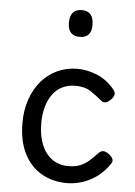

<svg xmlns="http://www.w3.org/2000/svg" viewBox="-56 -838 633 900"><g transform="rotate(5 260.5 -388.0)"><path d="M293 19Q226 19 173.5 -11Q121 -41 91 -100Q61 -159 61 -245Q61 -305 78.5 -355.5Q96 -406 127.5 -442.5Q159 -479 202 -499Q245 -519 297 -519Q341 -519 387.5 -500.5Q434 -482 471 -438Q482 -424 479.5 -413Q477 -402 466 -390Q453 -377 441.5 -374Q430 -371 418 -381Q391 -404 364 -421.5Q337 -439 293 -439Q260 -439 233 -426Q206 -413 187.5 -388Q169 -363 159 -328.5Q149 -294 149 -250Q149 -192 166.5 -149.5Q184 -107 216 -84Q248 -61 293 -61Q325 -61 347.5 -70Q370 -79 389 -95.5Q408 -112 429 -135Q440 -146 452 -145Q464 -144 478 -133Q492 -122 496 -111.5Q500 -101 491 -88Q464 -49 430.5 -25.5Q397 -2 361.5 8.5Q326 19 293 19ZM293 -669Q265 -669 251 -684.5Q237 -700 237 -731Q237 -763 251 -779Q265 -795 293 -795Q320 -795 334 -779Q348 -763 348 -731Q349 -700 334.5 -684.5Q320 -669 293 -669Z"/></g></svg>

Font: Playwrite HU
Style: Regular
Weight: 400
Designer: Veronika Burian, José Scaglione
Foundry: TypeTogether
Version: Version 1.002